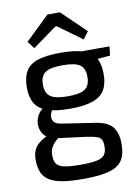

<svg xmlns="http://www.w3.org/2000/svg" viewBox="-99 -783 759 1048"><g transform="rotate(-10 281.0 -259.0)"><path d="M273 -500Q352 -500 398.5 -484.5Q445 -469 465 -434.5Q485 -400 485 -345Q485 -292 465 -257.5Q445 -223 398 -206.5Q351 -190 272 -190Q192 -190 145.5 -206.5Q99 -223 79 -257Q59 -291 59 -344Q59 -400 79 -434.5Q99 -469 146 -484.5Q193 -500 273 -500ZM272 -431Q202 -431 175 -411.5Q148 -392 148 -345Q148 -299 175 -279Q202 -259 272 -259Q342 -259 368.5 -279Q395 -299 395 -345Q395 -392 368.5 -411.5Q342 -431 272 -431ZM542 -488 537 -438 411 -427 376 -488ZM133 -221 186 -214Q170 -200 164 -179Q158 -158 167 -141Q176 -124 207 -119L389 -91Q459 -82 487 -48.5Q515 -15 515 47Q515 106 492.5 139Q470 172 418 186Q366 200 278 200Q209 200 163 192.5Q117 185 89.5 167.5Q62 150 50 122Q38 94 38 53Q38 21 47.5 -1Q57 -23 79 -40Q101 -57 136 -73L199 -104L241 -89L193 -54Q172 -39 158.5 -24.5Q145 -10 138 5.5Q131 21 131 43Q131 75 143.5 92Q156 109 188 115Q220 121 277 121Q334 121 365 114.5Q396 108 408.5 91.5Q421 75 421 44Q421 20 414.5 7.5Q408 -5 390 -11.5Q372 -18 338 -23L167 -45Q134 -49 115 -65.5Q96 -82 88.5 -104.5Q81 -127 84.5 -149.5Q88 -172 100.5 -192Q113 -212 133 -221ZM308 -718 441 -590 410 -550 278 -646H270L137 -550L106 -590L239 -718Z"/></g></svg>

Font: Exo 2 Medium
Style: Regular
Weight: 500
Designer: Natanael Gama
Foundry: Natanael Gama
Version: Version 2.010